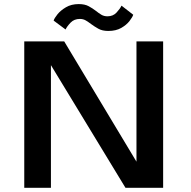

<svg xmlns="http://www.w3.org/2000/svg" viewBox="-20 -898 915 918"><path d="M96 0V-700H287L632.5 -125V-700H760V0H580L223.5 -586.5V0ZM498 -750Q469 -750 450 -760.8Q431 -771.5 415.5 -783Q403 -792.5 390.5 -800Q378 -807.5 362 -807.5Q334.5 -807.5 317.5 -789.8Q300.5 -772 293.5 -757L236.5 -799.5Q239.5 -810.5 254.5 -829.2Q269.5 -848 295.2 -863.2Q321 -878.5 356.5 -878.5Q385.5 -878.5 404.2 -868.2Q423 -858 438.5 -846Q451.5 -835.5 464.2 -827.8Q477 -820 494 -820Q520.5 -820 537.2 -838Q554 -856 561 -871L617 -827.5Q613.5 -816 599.2 -797.5Q585 -779 559.8 -764.5Q534.5 -750 498 -750Z"/></svg>

Font: Trispace SemiExpanded Medium
Style: Regular
Weight: 500
Width: 6
Designer: Tyler Finck
Foundry: Etcetera Type Company
Version: Version 1.210; ttfautohint (v1.8.3)